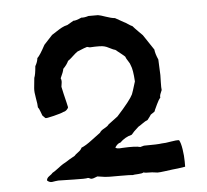

<svg xmlns="http://www.w3.org/2000/svg" viewBox="-41 -525 606 563"><g transform="rotate(-5 261.5 -243.0)"><path d="M432 -336 434 -290Q434 -287 433.5 -269.5Q433 -252 434 -246Q434 -245 430.5 -237.5Q427 -230 428 -224Q423 -219 417 -206Q411 -193 409 -189Q409 -186 406.5 -184Q404 -182 400.5 -180Q397 -178 396 -177Q393 -172 385 -162Q379 -160 370 -153.5Q361 -147 357 -145Q341 -131 335 -123Q315 -118 300 -103Q292 -102 284 -90Q287 -85 305 -87Q344 -89 357 -85Q367 -88 368 -88Q409 -88 421 -90Q431 -90 447.5 -93Q464 -96 472 -95Q477 -87 480 -67.5Q483 -48 483 -32V-16Q459 -12 445 -11Q437 -10 422.5 -8Q408 -6 401 -6Q398 -6 393 -7Q388 -8 385 -8Q363 -8 360 -10Q356 -7 343.5 -6.5Q331 -6 328 -5Q324 -6 291 -6H262Q246 -6 224 -10Q221 -9 216 -7Q211 -5 209 -5Q205 -4 202 -6Q199 -8 196 -8Q189 -6 154.5 -7Q120 -8 109 -8Q106 -8 100 -7Q94 -6 90.5 -5.5Q87 -5 83 -6.5Q79 -8 76 -11Q76 -18 84 -23.5Q92 -29 94 -32Q100 -35 111 -43.5Q122 -52 127 -55Q128 -56 131.5 -57.5Q135 -59 136 -60Q137 -61 147 -67Q157 -73 163 -76Q165 -79 174 -85.5Q183 -92 185 -98Q198 -103 217.5 -118Q237 -133 243 -137Q246 -143 256.5 -148.5Q267 -154 270 -159L298 -180Q338 -224 346 -241Q348 -245 358 -278Q356 -313 350 -326Q349 -331 343.5 -339Q338 -347 336 -353Q332 -357 309 -375Q304 -376 293.5 -381.5Q283 -387 278 -388Q268 -391 235 -389Q234 -389 231 -390Q228 -391 227 -391Q222 -390 198 -380Q192 -376 182.5 -367Q173 -358 168 -355Q163 -344 152 -333Q151 -325 142 -306Q144 -302 144 -297.5Q144 -293 143 -288Q142 -283 142 -281Q143 -275 146.5 -260.5Q150 -246 153 -233.5Q156 -221 156 -220Q156 -217 151.5 -212.5Q147 -208 141 -207Q136 -204 112 -198Q88 -192 87 -194L79 -202Q78 -204 74.5 -214Q71 -224 68 -227Q68 -236 64.5 -254.5Q61 -273 62 -284L65 -314Q69 -323 71 -348Q78 -360 79 -371Q87 -378 103 -408L128 -435Q133 -438 142 -444Q151 -450 158.5 -454Q166 -458 175 -460Q193 -470 194 -471Q200 -470 218 -478Q226 -477 239 -481H267Q274 -480 289.5 -474.5Q305 -469 316 -468L341 -454Q344 -453 352 -447.5Q360 -442 365 -440Q370 -434 380 -424Q390 -414 393 -411L423 -366Q424 -354 432 -336Z"/></g></svg>

Font: FuturaRenner
Style: Regular
Weight: 400
Designer: Bastien Sozeau
Foundry: NBR — Bastien Sozeau
Version: Version 2.001;PS 002.001;hotconv 1.0.88;makeotf.lib2.5.64775